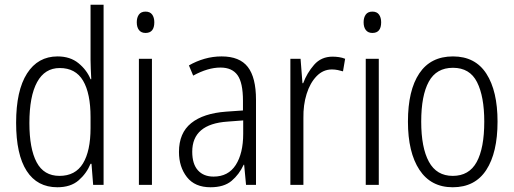

<svg xmlns="http://www.w3.org/2000/svg" viewBox="-20 -780 2167 810"><path d="M222 10Q137 10 92.5 -59Q48 -128 48 -262Q48 -398 94 -470Q140 -542 223 -542Q276 -542 311 -513.5Q346 -485 362 -446H365Q364 -468 363 -488.5Q362 -509 362 -527V-760H417V0H373L366 -89H362Q345 -48 311.5 -19Q278 10 222 10ZM231 -38Q298 -38 330 -90.5Q362 -143 362 -240V-286Q362 -386 330.5 -439.5Q299 -493 232 -493Q169 -493 136.5 -433.5Q104 -374 104 -261Q104 -153 134.5 -95.5Q165 -38 231 -38Z M594 -731Q613 -731 622 -718.5Q631 -706 631 -686Q631 -641 594 -641Q576 -641 566.5 -653Q557 -665 557 -686Q557 -706 566 -718.5Q575 -731 594 -731ZM621 -532V0H566V-532Z M915 -542Q991 -542 1025.5 -497.5Q1060 -453 1060 -359V0H1018L1010 -85H1008Q989 -44 957 -17Q925 10 868 10Q802 10 768.5 -33Q735 -76 735 -139Q735 -219 786.5 -260.5Q838 -302 934 -309L1005 -314V-355Q1005 -431 982 -463Q959 -495 910 -495Q857 -495 795 -461L777 -504Q808 -522 843 -532Q878 -542 915 -542ZM940 -267Q791 -257 791 -140Q791 -88 815 -61.5Q839 -35 881 -35Q943 -35 974.5 -84Q1006 -133 1006 -216V-272Z M1383 -541Q1396 -541 1410 -539Q1424 -537 1436 -532L1427 -479Q1417 -482 1405 -484.5Q1393 -487 1380 -487Q1343 -487 1315.5 -458.5Q1288 -430 1273.5 -383.5Q1259 -337 1260 -282V0H1205V-532H1248L1256 -429H1259Q1275 -472 1305 -506.5Q1335 -541 1383 -541Z M1551 -731Q1570 -731 1579 -718.5Q1588 -706 1588 -686Q1588 -641 1551 -641Q1533 -641 1523.5 -653Q1514 -665 1514 -686Q1514 -706 1523 -718.5Q1532 -731 1551 -731ZM1578 -532V0H1523V-532Z M2079 -267Q2079 -136 2031.5 -63Q1984 10 1890 10Q1798 10 1749.5 -63.5Q1701 -137 1701 -267Q1701 -399 1749 -470.5Q1797 -542 1891 -542Q1985 -542 2032 -469Q2079 -396 2079 -267ZM1757 -267Q1757 -157 1789.5 -97.5Q1822 -38 1890 -38Q1959 -38 1991 -96.5Q2023 -155 2023 -267Q2023 -373 1992.5 -433.5Q1962 -494 1891 -494Q1821 -494 1789 -435.5Q1757 -377 1757 -267Z"/></svg>

Font: Noto Sans Sinhala UI Condensed Light
Style: Regular
Weight: 300
Width: 3
Designer: Jelle Bosma - Monotype Design Team
Foundry: Monotype Imaging Inc.
Version: Version 2.006; ttfautohint (v1.8.4.7-5d5b)